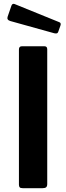

<svg xmlns="http://www.w3.org/2000/svg" viewBox="-20 -984 346 1004"><path d="M213 -742Q227 -742 227 -726V-22Q227 -10 221.5 -5Q216 0 203 0H99Q87 0 83 -4.5Q79 -9 79 -18V-725Q79 -742 94 -742ZM40 -955Q45 -967 56 -963L290 -868Q301 -864 296 -850L285 -819Q283 -812 278.5 -810Q274 -808 264 -810L34 -874Q14 -880 20 -897Z"/></svg>

Font: Libre Franklin SemiBold
Style: Regular
Weight: 600
Designer: Pablo Impallari, Rodrigo Fuenzalida, Nhung Nguyen
Foundry: Impallari Type
Version: Version 3.000